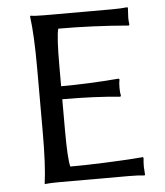

<svg xmlns="http://www.w3.org/2000/svg" viewBox="-49 -692 636 739"><g transform="rotate(-5 269.0 -322.5)"><path d="M189.9 -200.2Q189.9 -85 198.2 -56.2Q257.8 -56.2 328.1 -59.1Q398.4 -62 439.5 -64.9L480 -67.9L481.9 -64Q480 -48.3 480 -30.8Q480 -28.3 481.9 0L480 2.9Q456.1 0 419.9 0H147Q131.3 0 118.4 0.7Q105.5 1.5 100.6 2L95.2 2.9L94.2 0Q104 -67.9 104 -200.2V-444.8Q104 -573.7 94.2 -645L96.2 -647.9Q112.8 -645 147 -645H410.2Q446.3 -645 470.2 -647.9L472.2 -645Q470.2 -616.7 470.2 -606.9Q470.2 -596.7 472.2 -581.1L470.2 -577.1Q331.5 -588.9 198.2 -588.9Q189.9 -559.6 189.9 -444.8V-367.2Q294.9 -367.2 413.1 -377L416 -374Q413.1 -360.8 413.1 -341.8Q413.1 -323.2 416 -310.1L413.1 -307.1Q314.9 -316.9 189.9 -316.9Z"/></g></svg>

Font: Linux Biolinum G
Style: Regular
Weight: 400
Designer: Philipp H. Poll
Foundry: Philipp H. Poll
Version: Version 1.1.0 ; ttfautohint (v1.6)